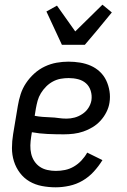

<svg xmlns="http://www.w3.org/2000/svg" viewBox="-20 -791 540 819"><path d="M218 8Q188 8 159 2.5Q130 -3 106 -17Q82 -31 65 -53.5Q48 -76 39.5 -103Q31 -130 31 -159.5Q31 -189 36 -219L56 -339Q60 -364 68 -389Q76 -414 91 -436.5Q106 -459 126.5 -477.5Q147 -496 171.5 -507.5Q196 -519 221.5 -523.5Q247 -528 272 -528Q297 -528 321.5 -524Q346 -520 367.5 -510.5Q389 -501 406 -485Q423 -469 433 -448Q443 -427 447 -402.5Q451 -378 447 -353Q444 -333 434 -313Q424 -293 409 -276.5Q394 -260 375 -248.5Q356 -237 335.5 -230Q315 -223 294 -220.5Q273 -218 252 -218Q218 -218 183 -219.5Q148 -221 116 -227L113 -208Q110 -189 109.5 -171Q109 -153 113 -135.5Q117 -118 126.5 -103.5Q136 -89 150 -79.5Q164 -70 182 -66Q200 -62 218 -62Q238 -62 257.5 -66Q277 -70 295 -80.5Q313 -91 327.5 -106.5Q342 -122 352 -140L417 -108Q401 -82 380 -59Q359 -36 332.5 -20.5Q306 -5 276 1.5Q246 8 218 8ZM264 -285Q281 -285 298 -289.5Q315 -294 331 -304.5Q347 -315 357 -330.5Q367 -346 370 -363Q373 -384 367 -403.5Q361 -423 347 -435.5Q333 -448 313.5 -453Q294 -458 273 -458Q256 -458 239 -455Q222 -452 206 -443.5Q190 -435 177 -422Q164 -409 154.5 -393.5Q145 -378 140.5 -361.5Q136 -345 133 -328L128 -297Q143 -294 160.5 -292.5Q178 -291 195.5 -290.5Q213 -290 229.5 -287.5Q246 -285 264 -285ZM244 -600 178 -742 223 -767 301 -657 417 -771 457 -738 392 -659 342 -600Z"/></svg>

Font: Iosevka Algr
Style: Italic
Weight: 400
Italic angle: -9°
Monospace: yes
Designer: Belleve Invis
Foundry: Belleve Invis
Version: Version 26.0.2; ttfautohint (v1.8.3)